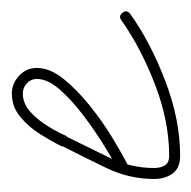

<svg xmlns="http://www.w3.org/2000/svg" viewBox="-20 -294 331 332"><g transform="rotate(-90 146.0 -128.5)"><path d="M18 -90Q33 -98 59 -114Q85 -130 111.5 -150Q138 -170 156.5 -191Q175 -212 175 -231Q175 -241 167.5 -248Q160 -255 150 -255Q132 -255 117.5 -241.5Q103 -228 92.5 -210.5Q82 -193 76 -179Q76 -179 76 -179Q76 -179 76 -179Q76 -179 75.5 -179Q75 -179 75 -179Q58 -144 39.5 -106.5Q21 -69 21 -28Q21 -17 25.5 -9.5Q30 -2 42 -2Q102 -2 165.5 -26.5Q229 -51 277 -85Q284 -90 290 -82Q295 -75 287 -69Q238 -34 171 -8.5Q104 17 42 17Q21 17 11.5 4Q2 -9 2 -28Q2 -71 21 -110.5Q40 -150 59 -187Q59 -187 58.5 -187Q58 -187 58 -187Q58 -187 58 -187Q58 -187 58 -187Q67 -205 79.5 -225Q92 -245 109.5 -259.5Q127 -274 150 -274Q167 -274 180.5 -261.5Q194 -249 194 -231Q194 -208 175 -184.5Q156 -161 128.5 -139Q101 -117 73 -100Q45 -83 27 -74Q19 -69 14 -78Q10 -86 18 -90Z"/></g></svg>

Font: FRB American Cursive Guidelines Extralight
Style: Italic
Weight: 200
Italic angle: -25°
Version: Version 2.0;Modular Font Editor K font №1